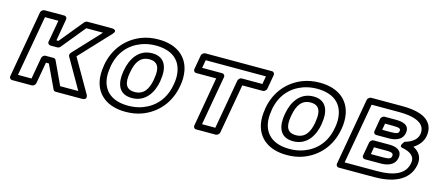

<svg xmlns="http://www.w3.org/2000/svg" viewBox="-47 -996 3326 1463"><g transform="rotate(15 1616.0 -264.0)"><path d="M328 -220H266C251 -220 239 -206 237 -195L207 -25H100L185 -503H291L260 -330C257 -315 270 -305 281 -305H336C345 -305 353 -310 359 -317L511 -503H643L446 -292C438 -283 435 -271 440 -262L576 -25H433L347 -209C344 -216 336 -220 328 -220ZM305 -170 392 14C395 21 402 25 411 25H618C667 25 645 -15 645 -15L494 -277L715 -513C752 -552 702 -553 702 -553H506C498 -553 489 -548 483 -541L331 -355H315L345 -528C347 -539 340 -553 325 -553H169C158 -553 142 -543 139 -528L46 0C44 11 52 25 67 25H223C234 25 249 15 252 0L282 -170Z M765 -269C785 -385 853 -459 947 -494C980 -506 1017 -513 1058 -513C1187 -513 1251 -452 1267 -367C1273 -337 1273 -305 1267 -269L1265 -259C1245 -143 1177 -69 1083 -34C1050 -22 1013 -15 972 -15C843 -15 779 -76 763 -161C757 -191 758 -223 764 -259ZM715 -269 714 -259C707 -218 706 -179 713 -143C733 -39 816 35 963 35C1010 35 1053 28 1093 13C1207 -30 1291 -125 1315 -259L1317 -269C1324 -310 1324 -349 1317 -385C1297 -489 1214 -563 1067 -563C1020 -563 977 -556 937 -541C823 -498 739 -403 715 -269ZM1161 -269C1176 -356 1157 -449 1047 -449C937 -449 886 -355 871 -269L869 -259C854 -171 871 -79 983 -79C1094 -79 1145 -172 1160 -259ZM1111 -269 1110 -259C1096 -180 1063 -129 992 -129C920 -129 905 -179 919 -259L921 -269C935 -347 968 -399 1038 -399C1109 -399 1125 -347 1111 -269Z M1917 -440H1755C1740 -440 1728 -426 1726 -415L1657 -25H1552L1621 -415C1624 -430 1611 -440 1600 -440H1442L1453 -503H1928ZM1934 -390C1945 -390 1960 -400 1963 -415L1983 -528C1985 -539 1977 -553 1962 -553H1437C1426 -553 1410 -543 1407 -528L1387 -415C1385 -404 1393 -390 1408 -390H1566L1498 0C1496 11 1503 25 1518 25H1673C1684 25 1700 15 1703 0L1772 -390Z M2037 -269C2057 -385 2125 -459 2219 -494C2252 -506 2289 -513 2330 -513C2459 -513 2523 -452 2539 -367C2545 -337 2545 -305 2539 -269L2537 -259C2517 -143 2449 -69 2355 -34C2322 -22 2285 -15 2244 -15C2115 -15 2051 -76 2035 -161C2029 -191 2030 -223 2036 -259ZM1987 -269 1986 -259C1979 -218 1978 -179 1985 -143C2005 -39 2088 35 2235 35C2282 35 2325 28 2365 13C2479 -30 2563 -125 2587 -259L2589 -269C2596 -310 2596 -349 2589 -385C2569 -489 2486 -563 2339 -563C2292 -563 2249 -556 2209 -541C2095 -498 2011 -403 1987 -269ZM2433 -269C2448 -356 2429 -449 2319 -449C2209 -449 2158 -355 2143 -269L2141 -259C2126 -171 2143 -79 2255 -79C2366 -79 2417 -172 2432 -259ZM2383 -269 2382 -259C2368 -180 2335 -129 2264 -129C2192 -129 2177 -179 2191 -259L2193 -269C2207 -347 2240 -399 2310 -399C2381 -399 2397 -347 2383 -269Z M3179 -381C3171 -338 3132 -310 3078 -295C3078 -295 3038 -252 3072 -246C3137 -234 3178 -206 3168 -151C3152 -59 3062 -25 2933 -25H2677L2762 -503H2980C3083 -503 3154 -480 3174 -433C3180 -419 3183 -402 3179 -381ZM3229 -381C3234 -410 3232 -436 3222 -459C3190 -533 3095 -553 2989 -553H2746C2735 -553 2719 -543 2716 -528L2623 0C2621 11 2629 25 2644 25H2924C3053 25 3193 -12 3218 -151C3229 -214 3197 -254 3152 -276C3188 -298 3221 -334 3229 -381ZM3065 -165C3076 -226 3024 -244 2972 -244H2847C2832 -244 2820 -230 2818 -219L2799 -113C2796 -98 2809 -88 2820 -88H2944C2993 -88 3054 -102 3065 -165ZM3015 -165C3012 -147 3002 -138 2953 -138H2854L2863 -194H2963C3011 -194 3018 -183 3015 -165ZM3070 -362C3082 -430 3020 -440 2969 -440H2882C2867 -440 2854 -426 2852 -415L2835 -314C2832 -299 2844 -289 2855 -289H2951C2997 -289 3059 -300 3070 -362ZM3020 -362C3017 -348 3009 -339 2960 -339H2889L2898 -390H2960C3015 -390 3024 -382 3020 -362Z"/></g></svg>

Font: Asimov
Style: WidOuIt
Weight: 500
Designer: Google
Version: Version 2.000980; 2014